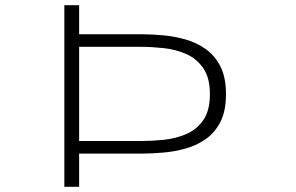

<svg xmlns="http://www.w3.org/2000/svg" viewBox="-20 -720 1140 740"><path d="M228 0V-700H285V-588H524Q563.5 -588 608 -584Q652.5 -580 695.5 -567.8Q738.5 -555.5 773.8 -530.2Q809 -505 830 -463Q851 -421 851 -357Q851 -293 830 -251.2Q809 -209.5 773.8 -184.5Q738.5 -159.5 695.5 -147.5Q652.5 -135.5 608 -131.8Q563.5 -128 524 -128H285V0ZM285 -176.5H524Q565 -176.5 611.2 -181.2Q657.5 -186 697.8 -203.2Q738 -220.5 763.5 -257Q789 -293.5 789 -357Q789 -420.5 763.5 -457.2Q738 -494 697.8 -511.8Q657.5 -529.5 611.2 -534.5Q565 -539.5 524 -539.5H285Z"/></svg>

Font: Trispace Expanded ExtraLight
Style: Regular
Weight: 200
Width: 7
Designer: Tyler Finck
Foundry: Etcetera Type Company
Version: Version 1.210; ttfautohint (v1.8.3)